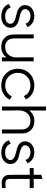

<svg xmlns="http://www.w3.org/2000/svg" viewBox="1155 -1902 766 3116"><g transform="rotate(90 1538.0 -344.0)"><path d="M240.2 -518.6Q260.7 -517.6 280.3 -514.6Q299.8 -511.7 319.3 -504.9Q335.9 -498 349.6 -489.3Q364.3 -480.5 377 -468.8Q391.6 -455.1 401.4 -440.4Q412.1 -425.8 419.9 -408.2Q418 -407.2 417 -406.2Q415 -405.3 414.1 -404.3Q409.2 -401.4 404.3 -398.4Q398.4 -395.5 393.6 -392.6Q390.6 -390.6 386.7 -388.7Q383.8 -386.7 379.9 -385.7Q376 -382.8 372.1 -380.9Q368.2 -378.9 364.3 -376Q364.3 -376 364.3 -376Q363.3 -378.9 361.3 -383.8Q355.5 -396.5 348.6 -407.2Q340.8 -417 331.1 -425.8Q322.3 -432.6 313.5 -437.5Q304.7 -442.4 294.9 -446.3Q270.5 -454.1 252 -455.1Q233.4 -455.1 240.2 -455.1Q224.6 -455.1 210 -452.1Q195.3 -450.2 180.7 -444.3Q169.9 -438.5 160.2 -431.6Q150.4 -424.8 142.6 -415Q134.8 -404.3 130.9 -391.6Q127.9 -378.9 127.9 -369.1Q127.9 -367.2 127.9 -365.2Q127.9 -363.3 127.9 -361.3Q128.9 -352.5 131.8 -344.7Q135.7 -336.9 140.6 -331.1Q149.4 -320.3 160.2 -314.5Q170.9 -307.6 182.6 -301.8Q212.9 -289.1 246.1 -281.2Q278.3 -274.4 310.5 -265.6Q319.3 -262.7 328.1 -259.8Q336.9 -256.8 345.7 -252.9Q367.2 -243.2 386.7 -227.5Q406.2 -211.9 418 -189.5Q420.9 -182.6 423.8 -175.8Q425.8 -168.9 427.7 -162.1Q430.7 -146.5 430.7 -131.8Q430.7 -118.2 427.7 -104.5Q422.9 -76.2 406.2 -51.8Q392.6 -35.2 377 -22.5Q361.3 -9.8 341.8 -1Q308.6 13.7 278.3 16.6Q248 18.6 244.1 18.6Q220.7 17.6 197.3 14.6Q174.8 10.7 152.3 2.9Q134.8 -3.9 120.1 -12.7Q104.5 -22.5 90.8 -34.2Q75.2 -48.8 63.5 -66.4Q52.7 -83 44.9 -103.5Q45.9 -104.5 47.9 -104.5Q48.8 -105.5 50.8 -106.4Q55.7 -109.4 60.5 -112.3Q66.4 -115.2 71.3 -118.2Q74.2 -120.1 78.1 -122.1Q81.1 -125 85 -127Q88.9 -128.9 92.8 -130.9Q96.7 -133.8 100.6 -135.7Q101.6 -135.7 101.6 -135.7Q102.5 -132.8 104.5 -127Q109.4 -114.3 116.2 -103.5Q123 -91.8 133.8 -82Q143.6 -73.2 154.3 -67.4Q164.1 -60.5 176.8 -55.7Q188.5 -51.8 200.2 -48.8Q212.9 -45.9 224.6 -44.9Q227.5 -44.9 229.5 -44.9Q231.4 -44.9 234.4 -44.9Q235.4 -44.9 239.3 -44.9Q243.2 -44.9 244.1 -44.9Q260.7 -44.9 276.4 -46.9Q292 -49.8 307.6 -54.7Q319.3 -59.6 330.1 -66.4Q339.8 -72.3 348.6 -82Q364.3 -100.6 366.2 -126Q367.2 -151.4 352.5 -170.9Q344.7 -178.7 335.9 -184.6Q327.1 -191.4 317.4 -196.3Q300.8 -204.1 289.1 -208Q277.3 -211.9 264.6 -214.8Q244.1 -219.7 223.6 -225.6Q203.1 -230.5 182.6 -236.3Q173.8 -239.3 164.1 -242.2Q155.3 -245.1 146.5 -249Q122.1 -260.7 109.4 -272.5Q96.7 -283.2 95.7 -283.2Q89.8 -290 85 -296.9Q80.1 -303.7 75.2 -311.5Q72.3 -318.4 70.3 -325.2Q67.4 -331.1 65.4 -338.9Q60.5 -368.2 65.4 -395.5Q71.3 -423.8 87.9 -448.2Q98.6 -463.9 113.3 -475.6Q127 -487.3 143.6 -496.1Q162.1 -505.9 181.6 -510.7Q201.2 -515.6 222.7 -517.6Q225.6 -517.6 232.4 -518.6Q240.2 -518.6 240.2 -518.6Z M910.2 -67.4Q903.3 -55.7 894.5 -45.9Q884.8 -36.1 875 -26.4Q861.3 -15.6 846.7 -7.8Q832 1 815.4 6.8Q815.4 6.8 793.9 12.7Q772.5 18.6 739.3 18.6Q710 17.6 683.6 11.7Q657.2 6.8 630.9 -7.8Q611.3 -19.5 595.7 -36.1Q579.1 -51.8 566.4 -71.3Q544.9 -110.4 541 -150.4Q538.1 -191.4 538.1 -234.4Q538.1 -260.7 538.1 -287.1Q538.1 -313.5 538.1 -338.9Q538.1 -364.3 538.1 -388.7Q538.1 -413.1 538.1 -438.5Q538.1 -455.1 538.1 -472.7Q538.1 -490.2 538.1 -507.8Q539.1 -507.8 541 -507.8Q543 -507.8 544.9 -507.8Q550.8 -507.8 556.6 -507.8Q562.5 -507.8 568.4 -507.8Q572.3 -507.8 576.2 -507.8Q580.1 -507.8 584 -507.8Q588.9 -507.8 593.8 -507.8Q598.6 -507.8 603.5 -507.8Q603.5 -505.9 603.5 -503.9Q603.5 -502 603.5 -500Q603.5 -464.8 603.5 -429.7Q603.5 -393.6 603.5 -358.4Q603.5 -334 603.5 -310.5Q603.5 -286.1 603.5 -261.7Q603.5 -223.6 603.5 -185.5Q603.5 -146.5 620.1 -111.3Q627.9 -96.7 638.7 -85Q649.4 -73.2 663.1 -64.5Q688.5 -49.8 711.9 -46.9Q735.4 -44.9 743.2 -44.9Q766.6 -45.9 787.1 -49.8Q807.6 -54.7 828.1 -65.4Q846.7 -76.2 861.3 -91.8Q876 -106.4 886.7 -125Q914.1 -178.7 912.1 -242.2Q910.2 -305.7 910.2 -363.3Q910.2 -384.8 910.2 -405.3Q910.2 -426.8 910.2 -447.3Q910.2 -462.9 910.2 -477.5Q910.2 -492.2 910.2 -507.8Q912.1 -507.8 914.1 -507.8Q916 -507.8 918 -507.8Q919.9 -507.8 921.9 -507.8Q923.8 -507.8 924.8 -507.8Q928.7 -507.8 932.6 -507.8Q936.5 -507.8 940.4 -507.8Q944.3 -507.8 948.2 -507.8Q952.1 -507.8 956.1 -507.8Q960.9 -507.8 965.8 -507.8Q970.7 -507.8 975.6 -507.8Q975.6 -505.9 975.6 -503.9Q975.6 -502 975.6 -500Q975.6 -443.4 975.6 -386.7Q975.6 -329.1 975.6 -272.5Q975.6 -233.4 975.6 -194.3Q975.6 -155.3 975.6 -116.2Q975.6 -85.9 975.6 -54.7Q975.6 -23.4 975.6 7.8Q973.6 7.8 971.7 7.8Q969.7 7.8 967.8 7.8Q962.9 7.8 957 7.8Q951.2 7.8 945.3 7.8Q941.4 7.8 937.5 7.8Q933.6 7.8 929.7 7.8Q924.8 7.8 919.9 7.8Q915 7.8 910.2 7.8Q910.2 5.9 910.2 3.9Q910.2 2 910.2 0Q910.2 -10.7 910.2 -21.5Q910.2 -32.2 910.2 -43Q910.2 -47.9 910.2 -52.7Q910.2 -57.6 910.2 -62.5Q910.2 -64.5 910.2 -65.4Q910.2 -66.4 910.2 -67.4Z M1366.2 18.6Q1358.4 18.6 1351.6 17.6Q1343.8 17.6 1335.9 17.6Q1307.6 13.7 1280.3 5.9Q1253.9 -2 1228.5 -15.6Q1199.2 -33.2 1175.8 -56.6Q1151.4 -80.1 1132.8 -108.4Q1096.7 -171.9 1095.7 -247.1Q1095.7 -248 1095.7 -250Q1095.7 -322.3 1129.9 -385.7Q1147.5 -415 1170.9 -438.5Q1194.3 -462.9 1223.6 -481.4Q1244.1 -493.2 1265.6 -500Q1286.1 -507.8 1305.7 -511.7Q1337.9 -518.6 1357.4 -518.6Q1358.4 -518.6 1359.4 -518.6Q1379.9 -518.6 1366.2 -518.6Q1392.6 -517.6 1417 -513.7Q1441.4 -509.8 1465.8 -501Q1487.3 -492.2 1505.9 -480.5Q1524.4 -468.8 1542 -453.1Q1558.6 -437.5 1571.3 -418.9Q1584 -401.4 1593.8 -379.9Q1592.8 -378.9 1590.8 -377.9Q1589.8 -377 1587.9 -377Q1583 -374 1578.1 -371.1Q1573.2 -368.2 1568.4 -365.2Q1564.5 -363.3 1561.5 -361.3Q1558.6 -359.4 1554.7 -357.4Q1551.8 -355.5 1547.9 -352.5Q1543.9 -350.6 1540 -348.6Q1539.1 -350.6 1538.1 -352.5Q1537.1 -353.5 1536.1 -355.5Q1528.3 -372.1 1517.6 -385.7Q1506.8 -400.4 1493.2 -412.1Q1481.4 -421.9 1467.8 -429.7Q1455.1 -436.5 1440.4 -442.4Q1415 -451.2 1394.5 -453.1Q1374 -455.1 1366.2 -455.1Q1337.9 -454.1 1312.5 -448.2Q1287.1 -442.4 1262.7 -428.7Q1240.2 -415 1221.7 -397.5Q1204.1 -378.9 1189.5 -357.4Q1162.1 -308.6 1162.1 -252Q1161.1 -195.3 1188.5 -145.5Q1202.1 -123 1219.7 -105.5Q1237.3 -86.9 1259.8 -73.2Q1293.9 -52.7 1324.2 -48.8Q1354.5 -44.9 1366.2 -44.9Q1386.7 -44.9 1405.3 -47.9Q1423.8 -51.8 1442.4 -58.6Q1457 -64.5 1469.7 -72.3Q1483.4 -80.1 1495.1 -88.9Q1510.7 -102.5 1522.5 -118.2Q1534.2 -133.8 1543 -151.4Q1544.9 -150.4 1546.9 -149.4Q1547.9 -148.4 1549.8 -147.5Q1554.7 -144.5 1560.5 -141.6Q1565.4 -138.7 1570.3 -135.7Q1573.2 -133.8 1577.1 -131.8Q1580.1 -129.9 1584 -127Q1586.9 -125 1590.8 -123Q1594.7 -121.1 1597.7 -119.1Q1597.7 -117.2 1596.7 -115.2Q1595.7 -114.3 1594.7 -112.3Q1581.1 -88.9 1565.4 -69.3Q1548.8 -49.8 1527.3 -33.2Q1511.7 -22.5 1496.1 -13.7Q1480.5 -4.9 1462.9 2Q1447.3 6.8 1423.8 12.7Q1399.4 18.6 1366.2 18.6Z M1773.4 -432.6Q1781.2 -444.3 1790 -454.1Q1799.8 -463.9 1809.6 -473.6Q1823.2 -484.4 1837.9 -492.2Q1852.5 -501 1868.2 -506.8Q1881.8 -510.7 1894.5 -513.7Q1908.2 -516.6 1921.9 -517.6Q1924.8 -517.6 1926.8 -517.6Q1929.7 -518.6 1932.6 -518.6Q1933.6 -518.6 1937.5 -518.6Q1942.4 -518.6 1945.3 -518.6Q1951.2 -518.6 1958 -517.6Q1963.9 -517.6 1969.7 -517.6Q1992.2 -514.6 2012.7 -508.8Q2033.2 -502.9 2052.7 -492.2Q2073.2 -480.5 2088.9 -463.9Q2105.5 -448.2 2118.2 -428.7Q2139.6 -389.6 2143.6 -349.6Q2146.5 -308.6 2146.5 -265.6Q2146.5 -239.3 2146.5 -212.9Q2146.5 -186.5 2146.5 -161.1Q2146.5 -135.7 2146.5 -111.3Q2146.5 -86.9 2146.5 -61.5Q2146.5 -44.9 2146.5 -27.3Q2146.5 -9.8 2146.5 7.8Q2144.5 7.8 2143.6 7.8Q2141.6 7.8 2139.6 7.8Q2133.8 7.8 2127.9 7.8Q2122.1 7.8 2116.2 7.8Q2112.3 7.8 2108.4 7.8Q2104.5 7.8 2100.6 7.8Q2095.7 7.8 2090.8 7.8Q2085.9 7.8 2081.1 7.8Q2081.1 5.9 2081.1 3.9Q2081.1 2 2081.1 0Q2081.1 -35.2 2081.1 -70.3Q2081.1 -106.4 2081.1 -141.6Q2081.1 -166 2081.1 -189.5Q2081.1 -213.9 2081.1 -238.3Q2081.1 -276.4 2081.1 -314.5Q2081.1 -353.5 2064.5 -388.7Q2056.6 -403.3 2045.9 -415Q2035.2 -426.8 2021.5 -435.5Q1995.1 -451.2 1968.8 -453.1Q1943.4 -455.1 1941.4 -455.1Q1918 -454.1 1897.5 -450.2Q1877 -445.3 1856.4 -434.6Q1837.9 -423.8 1823.2 -408.2Q1808.6 -393.6 1797.9 -375Q1770.5 -321.3 1771.5 -257.8Q1773.4 -194.3 1773.4 -136.7Q1773.4 -115.2 1773.4 -94.7Q1773.4 -73.2 1773.4 -52.7Q1773.4 -37.1 1773.4 -22.5Q1773.4 -7.8 1773.4 7.8Q1771.5 7.8 1770.5 7.8Q1768.6 7.8 1766.6 7.8Q1760.7 7.8 1754.9 7.8Q1749 7.8 1743.2 7.8Q1739.3 7.8 1735.4 7.8Q1731.4 7.8 1727.5 7.8Q1723.6 7.8 1718.8 7.8Q1713.9 7.8 1709 7.8Q1709 5.9 1709 3.9Q1709 2 1709 0Q1709 -80.1 1709 -159.2Q1709 -238.3 1709 -318.4Q1709 -373 1709 -427.7Q1709 -482.4 1709 -537.1Q1709 -579.1 1709 -622.1Q1709 -665 1709 -707Q1710.9 -707 1712.9 -707Q1714.8 -707 1716.8 -707Q1721.7 -707 1727.5 -707Q1733.4 -707 1739.3 -707Q1743.2 -707 1747.1 -707Q1751 -707 1754.9 -707Q1759.8 -707 1764.6 -707Q1769.5 -707 1773.4 -707Q1773.4 -706.1 1773.4 -704.1Q1773.4 -702.1 1773.4 -700.2Q1773.4 -666 1773.4 -632.8Q1773.4 -599.6 1773.4 -565.4Q1773.4 -543 1773.4 -519.5Q1773.4 -497.1 1773.4 -473.6Q1773.4 -465.8 1773.4 -459Q1773.4 -451.2 1773.4 -443.4Q1773.4 -440.4 1773.4 -437.5Q1773.4 -435.5 1773.4 -432.6Z M2451.2 -518.6Q2471.7 -517.6 2491.2 -514.6Q2510.7 -511.7 2530.3 -504.9Q2546.9 -498 2560.5 -489.3Q2575.2 -480.5 2587.9 -468.8Q2602.5 -455.1 2612.3 -440.4Q2623 -425.8 2630.9 -408.2Q2628.9 -407.2 2627.9 -406.2Q2626 -405.3 2625 -404.3Q2620.1 -401.4 2615.2 -398.4Q2609.4 -395.5 2604.5 -392.6Q2601.6 -390.6 2597.7 -388.7Q2594.7 -386.7 2590.8 -385.7Q2586.9 -382.8 2583 -380.9Q2579.1 -378.9 2575.2 -376Q2575.2 -376 2575.2 -376Q2574.2 -378.9 2572.3 -383.8Q2566.4 -396.5 2559.6 -407.2Q2551.8 -417 2542 -425.8Q2533.2 -432.6 2524.4 -437.5Q2515.6 -442.4 2505.9 -446.3Q2481.4 -454.1 2462.9 -455.1Q2444.3 -455.1 2451.2 -455.1Q2435.5 -455.1 2420.9 -452.1Q2406.2 -450.2 2391.6 -444.3Q2380.9 -438.5 2371.1 -431.6Q2361.3 -424.8 2353.5 -415Q2345.7 -404.3 2341.8 -391.6Q2338.9 -378.9 2338.9 -369.1Q2338.9 -367.2 2338.9 -365.2Q2338.9 -363.3 2338.9 -361.3Q2339.8 -352.5 2342.8 -344.7Q2346.7 -336.9 2351.6 -331.1Q2360.4 -320.3 2371.1 -314.5Q2381.8 -307.6 2393.6 -301.8Q2423.8 -289.1 2457 -281.2Q2489.3 -274.4 2521.5 -265.6Q2530.3 -262.7 2539.1 -259.8Q2547.9 -256.8 2556.6 -252.9Q2578.1 -243.2 2597.7 -227.5Q2617.2 -211.9 2628.9 -189.5Q2631.8 -182.6 2634.8 -175.8Q2636.7 -168.9 2638.7 -162.1Q2641.6 -146.5 2641.6 -131.8Q2641.6 -118.2 2638.7 -104.5Q2633.8 -76.2 2617.2 -51.8Q2603.5 -35.2 2587.9 -22.5Q2572.3 -9.8 2552.7 -1Q2519.5 13.7 2489.3 16.6Q2459 18.6 2455.1 18.6Q2431.6 17.6 2408.2 14.6Q2385.7 10.7 2363.3 2.9Q2345.7 -3.9 2331.1 -12.7Q2315.4 -22.5 2301.8 -34.2Q2286.1 -48.8 2274.4 -66.4Q2263.7 -83 2255.9 -103.5Q2256.8 -104.5 2258.8 -104.5Q2259.8 -105.5 2261.7 -106.4Q2266.6 -109.4 2271.5 -112.3Q2277.3 -115.2 2282.2 -118.2Q2285.2 -120.1 2289.1 -122.1Q2292 -125 2295.9 -127Q2299.8 -128.9 2303.7 -130.9Q2307.6 -133.8 2311.5 -135.7Q2312.5 -135.7 2312.5 -135.7Q2313.5 -132.8 2315.4 -127Q2320.3 -114.3 2327.1 -103.5Q2334 -91.8 2344.7 -82Q2354.5 -73.2 2365.2 -67.4Q2375 -60.5 2387.7 -55.7Q2399.4 -51.8 2411.1 -48.8Q2423.8 -45.9 2435.5 -44.9Q2438.5 -44.9 2440.4 -44.9Q2442.4 -44.9 2445.3 -44.9Q2446.3 -44.9 2450.2 -44.9Q2454.1 -44.9 2455.1 -44.9Q2471.7 -44.9 2487.3 -46.9Q2502.9 -49.8 2518.6 -54.7Q2530.3 -59.6 2541 -66.4Q2550.8 -72.3 2559.6 -82Q2575.2 -100.6 2577.1 -126Q2578.1 -151.4 2563.5 -170.9Q2555.7 -178.7 2546.9 -184.6Q2538.1 -191.4 2528.3 -196.3Q2511.7 -204.1 2500 -208Q2488.3 -211.9 2475.6 -214.8Q2455.1 -219.7 2434.6 -225.6Q2414.1 -230.5 2393.6 -236.3Q2384.8 -239.3 2375 -242.2Q2366.2 -245.1 2357.4 -249Q2333 -260.7 2320.3 -272.5Q2307.6 -283.2 2306.6 -283.2Q2300.8 -290 2295.9 -296.9Q2291 -303.7 2286.1 -311.5Q2283.2 -318.4 2281.2 -325.2Q2278.3 -331.1 2276.4 -338.9Q2271.5 -368.2 2276.4 -395.5Q2282.2 -423.8 2298.8 -448.2Q2309.6 -463.9 2324.2 -475.6Q2337.9 -487.3 2354.5 -496.1Q2373 -505.9 2392.6 -510.7Q2412.1 -515.6 2433.6 -517.6Q2436.5 -517.6 2443.4 -518.6Q2451.2 -518.6 2451.2 -518.6Z M2883.8 -507.8Q2898.4 -507.8 2914.1 -507.8Q2928.7 -507.8 2943.4 -507.8Q2955.1 -507.8 2966.8 -507.8Q2978.5 -507.8 2990.2 -507.8Q3001 -507.8 3011.7 -507.8Q3022.5 -507.8 3032.2 -507.8Q3032.2 -505.9 3032.2 -503.9Q3032.2 -502 3032.2 -500Q3032.2 -494.1 3032.2 -489.3Q3032.2 -483.4 3032.2 -477.5Q3032.2 -473.6 3032.2 -469.7Q3032.2 -465.8 3032.2 -462.9Q3032.2 -458 3032.2 -453.1Q3032.2 -448.2 3032.2 -443.4Q3030.3 -443.4 3029.3 -443.4Q3027.3 -443.4 3025.4 -443.4Q3019.5 -443.4 3014.6 -443.4Q3008.8 -443.4 3003.9 -443.4Q2992.2 -443.4 2980.5 -443.4Q2968.8 -443.4 2957 -443.4Q2945.3 -443.4 2933.6 -443.4Q2922.9 -443.4 2911.1 -443.4Q2904.3 -443.4 2897.5 -443.4Q2890.6 -443.4 2883.8 -443.4Q2883.8 -408.2 2883.8 -373Q2883.8 -337.9 2883.8 -302.7Q2883.8 -278.3 2883.8 -252.9Q2883.8 -227.5 2883.8 -202.1Q2883.8 -182.6 2883.8 -164.1Q2883.8 -144.5 2883.8 -126Q2883.8 -114.3 2884.8 -103.5Q2886.7 -91.8 2890.6 -81.1Q2893.6 -75.2 2897.5 -69.3Q2901.4 -64.5 2906.2 -60.5Q2921.9 -50.8 2939.5 -49.8Q2957 -48.8 2974.6 -48.8Q2981.4 -49.8 2988.3 -49.8Q2995.1 -49.8 3002 -50.8Q3009.8 -50.8 3017.6 -51.8Q3024.4 -52.7 3032.2 -53.7Q3032.2 -50.8 3032.2 -48.8Q3032.2 -46.9 3032.2 -44.9Q3032.2 -40 3032.2 -34.2Q3032.2 -28.3 3032.2 -23.4Q3032.2 -19.5 3032.2 -15.6Q3032.2 -12.7 3032.2 -8.8Q3032.2 -4.9 3032.2 -1Q3032.2 2.9 3032.2 6.8Q3031.2 6.8 3029.3 6.8Q3027.3 6.8 3026.4 7.8Q2996.1 10.7 2966.8 11.7Q2961.9 12.7 2958 12.7Q2932.6 12.7 2907.2 6.8Q2890.6 2 2875 -5.9Q2860.4 -13.7 2847.7 -26.4Q2821.3 -57.6 2819.3 -96.7Q2817.4 -135.7 2817.4 -173.8Q2817.4 -201.2 2817.4 -228.5Q2817.4 -255.9 2817.4 -283.2Q2817.4 -308.6 2817.4 -335Q2817.4 -360.4 2817.4 -386.7Q2817.4 -400.4 2817.4 -415Q2817.4 -429.7 2817.4 -443.4Q2806.6 -443.4 2795.9 -443.4Q2786.1 -443.4 2775.4 -443.4Q2766.6 -443.4 2757.8 -443.4Q2749 -443.4 2741.2 -443.4Q2732.4 -443.4 2724.6 -443.4Q2715.8 -443.4 2708 -443.4Q2708 -445.3 2708 -447.3Q2708 -449.2 2708 -451.2Q2708 -457 2708 -461.9Q2708 -467.8 2708 -473.6Q2708 -477.5 2708 -480.5Q2708 -484.4 2708 -488.3Q2708 -493.2 2708 -498Q2708 -502.9 2708 -507.8Q2709 -507.8 2710.9 -507.8Q2712.9 -507.8 2714.8 -507.8Q2727.5 -507.8 2740.2 -507.8Q2752.9 -507.8 2764.6 -507.8Q2773.4 -507.8 2782.2 -507.8Q2791 -507.8 2799.8 -507.8Q2803.7 -507.8 2808.6 -507.8Q2813.5 -507.8 2817.4 -507.8Q2817.4 -519.5 2817.4 -532.2Q2817.4 -544.9 2817.4 -556.6Q2817.4 -566.4 2817.4 -576.2Q2817.4 -585.9 2817.4 -595.7Q2817.4 -604.5 2817.4 -613.3Q2817.4 -622.1 2817.4 -630.9Q2819.3 -630.9 2820.3 -631.8Q2821.3 -631.8 2823.2 -631.8Q2829.1 -633.8 2835 -635.7Q2840.8 -637.7 2845.7 -638.7Q2850.6 -640.6 2854.5 -641.6Q2858.4 -642.6 2862.3 -643.6Q2867.2 -645.5 2872.1 -646.5Q2877.9 -648.4 2882.8 -649.4Q2882.8 -649.4 2882.8 -649.4Q2883.8 -649.4 2883.8 -649.4Q2883.8 -646.5 2883.8 -644.5Q2883.8 -642.6 2883.8 -639.6Q2883.8 -624 2883.8 -608.4Q2883.8 -591.8 2883.8 -576.2Q2883.8 -565.4 2883.8 -554.7Q2883.8 -543.9 2883.8 -532.2Q2883.8 -529.3 2883.8 -525.4Q2883.8 -521.5 2883.8 -518.6Q2883.8 -515.6 2883.8 -512.7Q2883.8 -509.8 2883.8 -507.8Z"/></g></svg>

Font: LeFont
Style: Light
Weight: 300
Designer: Leryon MEDIA
Version: Version 1.0